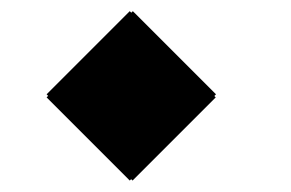

<svg xmlns="http://www.w3.org/2000/svg" viewBox="-20 -557 522 344"><path d="M212.5 -233.5 63.5 -382.5 218 -537 367 -388ZM217.5 -233.5 63.5 -388 212.5 -537 366.5 -382.5Z"/></svg>

Font: Bodoni Moda 11pt Black
Style: Regular
Weight: 900
Designer: Owen Earl
Foundry: indestructible type
Version: Version 2.004